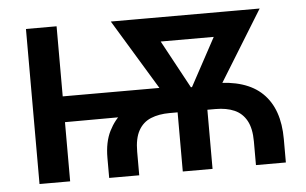

<svg xmlns="http://www.w3.org/2000/svg" viewBox="-43 -602 1060 665"><g transform="rotate(-5 486.5 -269.5)"><path d="M311 0V-69.3Q311 -124.5 329.8 -162.1Q348.6 -199.7 378.7 -223.6Q408.7 -247.6 442.4 -260.3Q476.1 -272.9 506.6 -277.8Q537.1 -282.7 556.6 -282.7L698.7 -294.9Q813 -295.9 869.1 -241.2Q925.3 -186.5 925.3 -81.5V0H821.3V-82Q821.3 -127.4 806.4 -154.5Q791.5 -181.6 764.2 -193.6Q736.8 -205.6 698.7 -205.6H539.1Q501.5 -205.6 473.6 -194.1Q445.8 -182.6 430.7 -155.5Q415.5 -128.4 415.5 -82V0ZM68.8 0V-539.1H175.3V0ZM125 -205.6V-295.4H554.2V-207ZM566.9 0V-270H670.4V0ZM563 -210.4 363.8 -539.1H484.4L647.9 -237.3L636.2 -210.4ZM607.4 -210.4 598.1 -240.2 759.8 -539.1H881.3L678.7 -210.4ZM446.8 -455.1V-539.1H814.5V-455.1Z"/></g></svg>

Font: Inter 18pt Medium
Style: Regular
Weight: 500
Designer: Rasmus Andersson
Foundry: rsms
Version: Version 4.001;git-66647c0bb